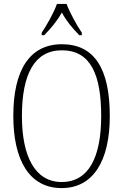

<svg xmlns="http://www.w3.org/2000/svg" viewBox="-20 -951 630 981"><path d="M193 -784V-771H206C244 -811 270 -841 296 -887C321 -841 347 -811 385 -771H398V-784C372 -822 337 -886 320 -931H271C255 -886 219 -822 193 -784ZM295 10C457 10 541 -130 541 -358C541 -599 463 -725 296 -725C131 -725 48 -592 48 -359C48 -134 129 10 295 10ZM295 -21C159 -21 92 -152 92 -358C92 -570 155 -694 296 -694C443 -694 497 -570 497 -358C497 -149 434 -21 295 -21Z"/></svg>

Font: Noto Serif Devanagari Condensed ExtraLight
Style: Regular
Weight: 200
Width: 3
Designer: Universal Thirst, Indian Type Foundry and the Monotype Design Team
Foundry: Monotype Imaging Inc.
Version: Version 2.004